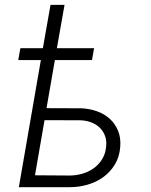

<svg xmlns="http://www.w3.org/2000/svg" viewBox="-20 -776 627 796"><path d="M361.3 -526.9H207.5L172.9 -327.6L315.4 -327.1Q350.6 -325.7 381.3 -314.9Q412.1 -304.2 434.6 -283.9Q457 -263.7 469.2 -234.6Q481.4 -205.6 478.5 -168Q475.6 -126 456.5 -94.5Q437.5 -63 408.2 -41.7Q378.9 -20.5 341.8 -10Q304.7 0.5 266.1 0H58.1L149.4 -526.9H55.7L64.5 -576.2H157.7L189.5 -755.9H247.6L215.8 -576.2H370.1ZM164.6 -277.8 125 -49.3 268.1 -48.3Q295.4 -48.3 321.5 -55.9Q347.7 -63.5 368.4 -78.4Q389.2 -93.3 403.1 -115.5Q417 -137.7 419.9 -167Q422.9 -192.4 415.5 -212.4Q408.2 -232.4 393.6 -246.6Q378.9 -260.7 358.4 -268.6Q337.9 -276.4 314 -277.3Z"/></svg>

Font: Roboto Mono Light
Style: Italic
Weight: 300
Designer: Google
Version: Version 2.000985; 2015; ttfautohint (v1.3)